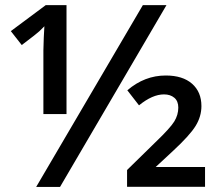

<svg xmlns="http://www.w3.org/2000/svg" viewBox="-20 -734 870 754"><path d="M633.8 -713.9 215.8 0H122.1L541 -713.9ZM241.2 -286.1H150.4V-536.1L151.9 -586.4L154.3 -630.9Q146 -622.1 134.5 -611.3Q123 -600.6 65.4 -557.1L22.5 -611.8L159.7 -713.9H241.2ZM785.2 -0.5H479V-66.4L591.3 -176.3Q648.4 -231 664.3 -256.8Q680.2 -282.7 680.2 -311.5Q680.2 -336.9 664.6 -350.1Q648.9 -363.3 624 -363.3Q578.6 -363.3 525.9 -320.3L480 -379.4Q547.9 -437.5 630.9 -437.5Q697.3 -437.5 734.1 -405.3Q771 -373 771 -317.4Q771 -276.9 748.5 -240Q726.1 -203.1 659.2 -141.1L591.3 -78.1H785.2Z"/></svg>

Font: JBL Sans
Style: Semibold
Weight: 600
Version: Version 1.10